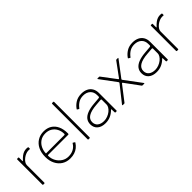

<svg xmlns="http://www.w3.org/2000/svg" viewBox="157 -1750 2768 2768"><g transform="rotate(-45 1541.0 -366.0)"><path d="M100 0Q96 0 93.5 -2.5Q91 -5 91 -9V-521Q91 -530 99 -530H120Q128 -530 128 -522V-454Q128 -449 130 -448Q132 -447 136 -451Q166 -484 192 -503.5Q218 -523 243 -531.5Q268 -540 295 -540Q330 -540 330 -530V-504Q330 -499 325 -499Q321 -499 314.5 -499.5Q308 -500 295 -500Q271 -500 242.5 -488.5Q214 -477 189 -457.5Q164 -438 147.5 -414Q131 -390 131 -365V-9Q131 0 122 0H100Z M444 -240Q444 -184 471 -135.5Q498 -87 543.5 -57.5Q589 -28 645 -28Q705 -28 749 -52Q793 -76 820 -121Q823 -126 825.5 -126.5Q828 -127 831 -125L854 -110Q860 -106 855 -100Q832 -64 801 -39.5Q770 -15 731 -2.5Q692 10 645 10Q573 10 518.5 -24Q464 -58 433 -119.5Q402 -181 402 -261Q402 -349 433.5 -411Q465 -473 520 -506.5Q575 -540 645 -540Q716 -540 767 -508.5Q818 -477 846 -417.5Q874 -358 874 -274Q874 -268 873 -261Q872 -254 861 -254H450Q447 -254 445.5 -249.5Q444 -245 444 -240ZM815 -290Q826 -290 829 -293Q832 -296 832 -304Q832 -359 809 -404Q786 -449 744 -475.5Q702 -502 644 -502Q578 -502 533.5 -470Q489 -438 467 -389Q445 -340 445 -290Z M1054 -12Q1054 -5 1052 -2.5Q1050 0 1042 0H1025Q1014 0 1014 -10V-732Q1014 -742 1023 -742H1045Q1054 -742 1054 -732Z M1553 -72Q1512 -31 1465.5 -10.5Q1419 10 1363 10Q1284 10 1238.5 -29Q1193 -68 1193 -135Q1193 -186 1220.5 -222Q1248 -258 1303 -279.5Q1358 -301 1440 -308L1545 -317Q1553 -318 1557.5 -321.5Q1562 -325 1562 -332V-363Q1562 -427 1521.5 -464.5Q1481 -502 1413 -502Q1361 -502 1320 -478.5Q1279 -455 1245 -410Q1242 -406 1240 -405Q1238 -404 1235 -406L1211 -421Q1209 -423 1208.5 -425Q1208 -427 1211 -431Q1243 -478 1293.5 -509Q1344 -540 1415 -540Q1472 -540 1514 -519.5Q1556 -499 1579 -460Q1602 -421 1602 -367V-10Q1602 -4 1599.5 -2Q1597 0 1592 0H1574Q1570 0 1567.5 -2Q1565 -4 1565 -9L1563 -70Q1561 -82 1553 -72ZM1562 -266Q1562 -282 1548 -280L1459 -273Q1400 -269 1357.5 -258Q1315 -247 1288 -230Q1261 -213 1248 -190Q1235 -167 1235 -138Q1235 -86 1271.5 -57Q1308 -28 1369 -28Q1406 -28 1441.5 -41.5Q1477 -55 1505 -77Q1533 -100 1547.5 -124.5Q1562 -149 1562 -171V-266Z M2161 -12Q2166 -5 2165 -2.5Q2164 0 2159 0H2125Q2116 0 2113 -5L1948 -229Q1944 -234 1941 -234Q1938 -234 1934 -229L1761 -5Q1758 0 1749 0H1724Q1718 0 1715.5 -3Q1713 -6 1719 -14L1913 -259Q1917 -264 1916.5 -268Q1916 -272 1913 -276L1731 -521Q1729 -524 1730.5 -527Q1732 -530 1736 -530H1767Q1772 -530 1774 -529Q1776 -528 1778 -525L1940 -310Q1947 -300 1954 -310L2112 -525Q2114 -528 2116.5 -529Q2119 -530 2124 -530H2151Q2156 -530 2156.5 -527.5Q2157 -525 2155 -522L1973 -281Q1969 -277 1969.5 -272.5Q1970 -268 1973 -264L2161 -12Z M2596 -72Q2555 -31 2508.5 -10.5Q2462 10 2406 10Q2327 10 2281.5 -29Q2236 -68 2236 -135Q2236 -186 2263.5 -222Q2291 -258 2346 -279.5Q2401 -301 2483 -308L2588 -317Q2596 -318 2600.5 -321.5Q2605 -325 2605 -332V-363Q2605 -427 2564.5 -464.5Q2524 -502 2456 -502Q2404 -502 2363 -478.5Q2322 -455 2288 -410Q2285 -406 2283 -405Q2281 -404 2278 -406L2254 -421Q2252 -423 2251.5 -425Q2251 -427 2254 -431Q2286 -478 2336.5 -509Q2387 -540 2458 -540Q2515 -540 2557 -519.5Q2599 -499 2622 -460Q2645 -421 2645 -367V-10Q2645 -4 2642.5 -2Q2640 0 2635 0H2617Q2613 0 2610.5 -2Q2608 -4 2608 -9L2606 -70Q2604 -82 2596 -72ZM2605 -266Q2605 -282 2591 -280L2502 -273Q2443 -269 2400.5 -258Q2358 -247 2331 -230Q2304 -213 2291 -190Q2278 -167 2278 -138Q2278 -86 2314.5 -57Q2351 -28 2412 -28Q2449 -28 2484.5 -41.5Q2520 -55 2548 -77Q2576 -100 2590.5 -124.5Q2605 -149 2605 -171V-266Z M2826 0Q2822 0 2819.5 -2.5Q2817 -5 2817 -9V-521Q2817 -530 2825 -530H2846Q2854 -530 2854 -522V-454Q2854 -449 2856 -448Q2858 -447 2862 -451Q2892 -484 2918 -503.5Q2944 -523 2969 -531.5Q2994 -540 3021 -540Q3056 -540 3056 -530V-504Q3056 -499 3051 -499Q3047 -499 3040.5 -499.5Q3034 -500 3021 -500Q2997 -500 2968.5 -488.5Q2940 -477 2915 -457.5Q2890 -438 2873.5 -414Q2857 -390 2857 -365V-9Q2857 0 2848 0H2826Z"/></g></svg>

Font: Libre Franklin Thin Thin
Style: Regular
Weight: 250
Version: Version 3.000